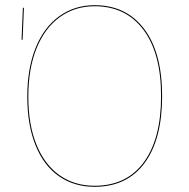

<svg xmlns="http://www.w3.org/2000/svg" viewBox="-20 -710 728 739"><path d="M604 -340Q604 -174 536.5 -82.5Q469 9 344 9Q265 9 206.5 -32Q148 -73 116.5 -151.5Q85 -230 85 -338Q85 -446 117 -525.5Q149 -605 208 -647.5Q267 -690 344 -690Q466 -690 535 -598.5Q604 -507 604 -340ZM89 -338Q89 -231 120 -154Q151 -77 208.5 -36Q266 5 344 5Q467 5 533.5 -85.5Q600 -176 600 -340Q600 -505 532 -595.5Q464 -686 344 -686Q268 -686 210 -644Q152 -602 120.5 -523.5Q89 -445 89 -338ZM72 -680 67 -557H63L68 -680Z"/></svg>

Font: FiraGO Four
Style: Regular
Weight: 100
Designer: bBox Type
Foundry: bBox Type GmbH
Version: Version 1.001